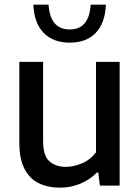

<svg xmlns="http://www.w3.org/2000/svg" viewBox="-20 -816 616 844"><path d="M243 9Q191.5 9 151.2 -10.2Q111 -29.5 88 -73Q65 -116.5 65 -189V-544H169.5V-195Q169.5 -131.5 197.2 -107Q225 -82.5 269.5 -82.5Q302.5 -82.5 339.2 -97.5Q376 -112.5 402 -146V-544H506V0H419L412 -58H406.5Q373 -24.5 331.2 -7.8Q289.5 9 243 9ZM286.5 -628.5Q213.5 -628.5 171.8 -671.8Q130 -715 126.5 -795.5H193.5Q200.5 -686.5 286.5 -686.5Q372 -686.5 378.5 -795.5H445.5Q442 -714.5 400.8 -671.5Q359.5 -628.5 286.5 -628.5Z"/></svg>

Font: Encode Sans Md
Style: Regular
Weight: 500
Designer: Multiple Designers
Foundry: Impallari Type
Version: Version 3.002; ttfautohint (v1.8.3) -l 8 -r 50 -G 200 -x 14 